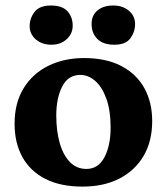

<svg xmlns="http://www.w3.org/2000/svg" viewBox="-20 -682 618 711"><path d="M285.2 9Q204 9 147.9 -19.6Q91.8 -48.2 62.9 -100.5Q34 -152.8 34 -223.6Q34 -301.2 67.8 -355.8Q101.6 -410.4 159.8 -438.7Q218 -467 290.6 -467Q374.2 -467 430.4 -437Q486.6 -407 515.1 -354.7Q543.6 -302.4 543.6 -233.8Q543.6 -158.8 511.8 -104.7Q480 -50.6 422.3 -20.8Q364.6 9 285.2 9ZM299.8 -56.4Q344.2 -56.4 366.9 -99.9Q389.6 -143.4 389.6 -209.2Q389.6 -273 373.8 -316.7Q358 -360.4 332.4 -382.5Q306.8 -404.6 277.6 -404.6Q232.2 -404.6 210.3 -361.5Q188.4 -318.4 188.4 -254.8Q188.4 -196.4 201.3 -151.8Q214.2 -107.2 239.1 -81.8Q264 -56.4 299.8 -56.4ZM403.4 -516.4Q361.8 -516.4 340.5 -537.8Q319.2 -559.2 319.2 -593.2Q319.2 -625.6 341.3 -643.6Q363.4 -661.6 399.2 -661.6Q434.4 -661.6 457.3 -642.2Q480.2 -622.8 480.2 -593.2Q480.2 -563.8 462.8 -540.1Q445.4 -516.4 403.4 -516.4ZM170.8 -516.4Q135 -516.4 112.4 -536.3Q89.8 -556.2 89.8 -584.8Q89.8 -614.6 108.2 -638.1Q126.6 -661.6 168.2 -661.6Q210.8 -661.6 230 -640.2Q249.2 -618.8 249.2 -586.8Q249.2 -557.2 226.9 -536.8Q204.6 -516.4 170.8 -516.4Z"/></svg>

Font: Vollkorn
Style: Regular
Weight: 400
Designer: Friedrich Althausen
Foundry: Friedrich Althausen
Version: Version 4.104